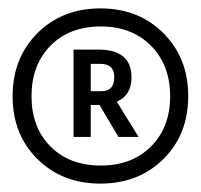

<svg xmlns="http://www.w3.org/2000/svg" viewBox="-20 -808 478 457"><path d="M196 -482H155V-690H214Q293 -690 293 -624Q293 -581 258 -566L310 -482H262L217 -558H196ZM219 -656H196V-591H222Q252 -591 252 -624Q252 -656 219 -656ZM369 -729Q428 -670 428 -579Q428 -488 369 -429.5Q310 -371 219 -371Q128 -371 69 -429.5Q10 -488 10 -579Q10 -670 69 -729Q128 -788 219 -788Q310 -788 369 -729ZM220 -414Q294 -414 339.5 -459.5Q385 -505 385 -579Q385 -653 339.5 -699Q294 -745 220 -745Q145 -745 100 -699Q55 -653 55 -579Q55 -505 100 -459.5Q145 -414 220 -414Z"/></svg>

Font: Hind Madurai Light
Style: Regular
Weight: 300
Designer: Jyotish Sonowal
Foundry: Indian Type Foundry
Version: Version 1.001;PS 1.0;hotconv 1.0.86;makeotf.lib2.5.63406; tt